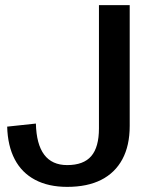

<svg xmlns="http://www.w3.org/2000/svg" viewBox="-20 -720 603 749"><path d="M242 9Q169 9 117 -18.5Q65 -46 37.5 -98.5Q10 -151 8 -226L120 -238Q122 -157 152.5 -116.5Q183 -76 242 -76Q306 -76 336 -111Q366 -146 366 -219V-700H486V-229Q486 -152 457.5 -99Q429 -46 375 -18.5Q321 9 242 9Z"/></svg>

Font: Pathway Extreme 72pt SemiBold
Style: Regular
Weight: 600
Designer: Eduardo Rodriguez Tunni
Foundry: Eduardo Rodriguez Tunni
Version: Version 1.001;gftools[0.9.26]